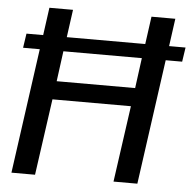

<svg xmlns="http://www.w3.org/2000/svg" viewBox="-51 -751 807 802"><g transform="rotate(5 352.5 -350.0)"><path d="M696 -524H627L554 0H454L499 -320H170L125 0H26L99 -524H29L38 -584H108L124 -700H223L207 -584H536L552 -700H652L636 -584H705ZM527 -524H198L181 -397H510Z"/></g></svg>

Font: Krub Medium
Style: Italic
Weight: 500
Italic angle: -8°
Designer: Ekaluck Peanpanawate
Foundry: Cadson Demak Co.,Ltd.
Version: Version 1.000; ttfautohint (v1.6)